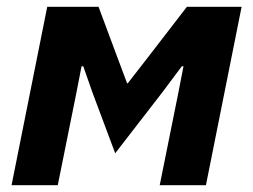

<svg xmlns="http://www.w3.org/2000/svg" viewBox="-20 -545 745 565"><path d="M14 0 119 -525H270L327 -372L354 -300H356L412 -372L530 -525H691L586 0H450L505 -273L520 -350H515L459 -275L319 -94L252 -273L225 -350H220L205 -273L150 0Z"/></svg>

Font: IBM Plex Sans
Style: Italic
Weight: 400
Italic angle: -11.31°
Designer: Mike Abbink, Paul van der Laan, Pieter van Rosmalen
Foundry: Bold Monday
Version: Version 3.201